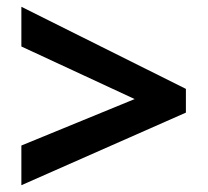

<svg xmlns="http://www.w3.org/2000/svg" viewBox="-20 -645 612 566"><path d="M43 -216 377 -353 43 -508V-625L528 -383V-313L43 -99Z"/></svg>

Font: Noto Sans Adlam Unjoined
Style: Bold
Weight: 700
Version: Version 3.001